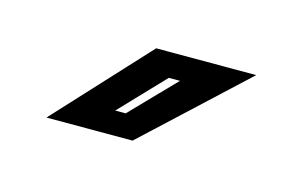

<svg xmlns="http://www.w3.org/2000/svg" viewBox="-36 -755 415 266"><g transform="rotate(15 172.0 -622.0)"><path d="M41 -556 163 -688H306.5L164.5 -556ZM130.5 -590H145.5L206.5 -653H190.5Z"/></g></svg>

Font: Tourney
Style: Bold
Weight: 700
Designer: Tyler Finck
Foundry: Etcetera Type Co
Version: Version 1.015